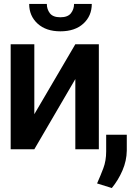

<svg xmlns="http://www.w3.org/2000/svg" viewBox="-20 -751 701 966"><path d="M152.7 -176.5 359 -528.4H477.3V0H359V-353.3L152.7 0H33.7V-528.4H152.7ZM352.6 -731.2H441.8Q441.8 -670.8 399.3 -632.1Q356.9 -593.4 283.7 -593.4Q211.6 -593.4 169.2 -632.1Q126.8 -670.8 126.8 -731.2H215.6Q215.6 -704.5 231 -684.3Q246.4 -664.1 283.7 -664.1Q321 -664.1 336.8 -684.3Q352.6 -704.5 352.6 -731.2ZM617.9 -73.2V6.4Q617.2 57.9 596.2 106.5Q575.3 155.2 542.6 195L468.4 171.9Q485.8 132.8 500 95.2Q514.2 57.5 514.2 11V-73.2Z"/></svg>

Font: Interface Medium
Style: Regular
Weight: 500
Designer: Rasmus Andersson
Foundry: rsms
Version: Version 1.8